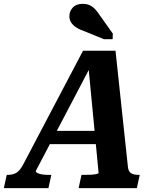

<svg xmlns="http://www.w3.org/2000/svg" viewBox="-73 -979 817 999"><path d="M185 -298H451L445 -229H160ZM386 -644 403 -642 113 -89Q113 -84 121.5 -79Q130 -74 146 -71.5Q162 -69 182 -69H194L179 0H-53L-38 -69H-33Q-8 -69 10.5 -79Q29 -89 46 -120L359 -715H528L592 -116Q594 -87 608.5 -78Q623 -69 649 -69H654L639 0H336L351 -69H364Q385 -69 402 -70Q419 -71 429 -73.5Q439 -76 440 -79ZM468 -775H513L514 -804L448 -897Q435 -917 422.5 -930.5Q410 -944 394.5 -951.5Q379 -959 357 -959Q323 -959 305.5 -939.5Q288 -920 288 -895Q288 -876 297.5 -861.5Q307 -847 325 -835.5Q343 -824 370 -815Z"/></svg>

Font: Roboto Serif 20pt SemiBold
Style: Italic
Weight: 600
Italic angle: -10°
Version: Version 1.007